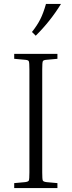

<svg xmlns="http://www.w3.org/2000/svg" viewBox="-20 -953 363 973"><path d="M52 -655V-680H271V-655L216 -650Q200 -649 197 -642.5Q194 -636 194 -601V-79Q194 -44 197 -38Q200 -32 216 -30L271 -25V0H52V-25L107 -30Q123 -32 126 -38Q129 -44 129 -79V-601Q129 -636 126 -642.5Q123 -649 107 -650ZM161 -772 142 -791Q169 -825 184.5 -856Q200 -887 213 -933H289Q235 -845 161 -772Z"/></svg>

Font: Inria Serif Light
Style: Regular
Weight: 300
Designer: Black Foundry Team
Foundry: Black Foundry
Version: Version 1.000; ttfautohint (v1.8.3)